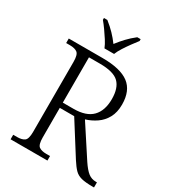

<svg xmlns="http://www.w3.org/2000/svg" viewBox="-218 -1054 1069 1178"><g transform="rotate(30 317.0 -465.5)"><path d="M43 0V-32H70Q105 -32 122.5 -45Q140 -58 140 -109V-605Q140 -655 122.5 -668.5Q105 -682 70 -682H43V-714H282Q410 -714 469.5 -669Q529 -624 529 -526Q529 -471 508 -432.5Q487 -394 452 -370Q417 -346 377 -334L520 -115Q548 -73 571.5 -54.5Q595 -36 627 -36H634V0H624Q573 0 544 -7.5Q515 -15 496 -34.5Q477 -54 454 -90L310 -318H208V-109Q208 -58 225.5 -45Q243 -32 278 -32H304V0ZM284 -355Q373 -355 415.5 -398.5Q458 -442 458 -524Q458 -602 420.5 -639Q383 -676 285 -676H208V-355ZM263 -771Q254 -794 237 -820.5Q220 -847 201.5 -873Q183 -899 167 -918V-931H191Q224 -905 249.5 -878.5Q275 -852 297 -822Q320 -852 345 -878.5Q370 -905 403 -931H427V-918Q412 -899 393 -873Q374 -847 357 -820.5Q340 -794 331 -771Z"/></g></svg>

Font: Noto Serif Gurmukhi Light
Style: Regular
Weight: 300
Designer: Vaibhav Singh and the Monotype Design Team
Foundry: Monotype Imaging Inc.
Version: Version 2.004; ttfautohint (v1.8.4.7-5d5b)